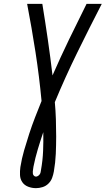

<svg xmlns="http://www.w3.org/2000/svg" viewBox="-20 -755 549 998"><path d="M167 223Q146 223 126.5 215.5Q107 208 96 192Q85 176 84 155Q83 134 86 113Q93 69 105.5 26Q118 -17 132 -60Q146 -103 162.5 -145.5Q179 -188 196 -230Q184 -358 164.5 -484Q145 -610 121 -735H200Q215 -643 228.5 -550Q242 -457 253 -363Q294 -457 339 -550Q384 -643 430 -735H509Q444 -609 381.5 -481.5Q319 -354 265 -224Q269 -180 270.5 -135.5Q272 -91 272 -46Q272 -1 270 44.5Q268 90 260 136Q257 153 251 169.5Q245 186 232 199Q219 212 201.5 217.5Q184 223 167 223ZM167 163Q172 163 177.5 159.5Q183 156 186.5 151Q190 146 191 140.5Q192 135 193 129Q202 79 204 30Q206 -19 205 -68Q190 -24 176.5 21Q163 66 154 111L152 125Q151 131 150.5 137Q150 143 151 148.5Q152 154 156.5 158.5Q161 163 167 163Z"/></svg>

Font: Iosevka Custom
Style: Italic
Weight: 400
Italic angle: -9°
Monospace: yes
Designer: Belleve Invis
Foundry: Belleve Invis
Version: Version 30.3.3; ttfautohint (v1.8.3)